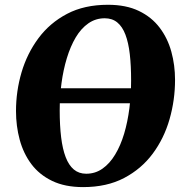

<svg xmlns="http://www.w3.org/2000/svg" viewBox="-20 -773 773 804"><path d="M135.5 -340.5 136 -403.5H600L599 -340.5ZM328 10.5Q252 10.5 198.2 -15.5Q144.5 -41.5 111.2 -86Q78 -130.5 62.5 -187.8Q47 -245 47 -308Q47 -391 70.2 -470Q93.5 -549 141 -613Q188.5 -677 260.8 -715Q333 -753 432 -753Q508 -753 561.5 -727.2Q615 -701.5 648.5 -657.2Q682 -613 697.5 -556.5Q713 -500 713 -438.5Q713 -354 690 -273.8Q667 -193.5 619.5 -129.5Q572 -65.5 499.5 -27.5Q427 10.5 328 10.5ZM341 -45.5Q379 -45.5 409.2 -66.8Q439.5 -88 462.2 -125.8Q485 -163.5 499.8 -213Q514.5 -262.5 521.8 -319.5Q529 -376.5 529 -436Q529 -498 523.5 -546.2Q518 -594.5 505.2 -628Q492.5 -661.5 471.2 -679Q450 -696.5 418.5 -696.5Q380.5 -696.5 350 -675.2Q319.5 -654 297.2 -616.5Q275 -579 260 -529.8Q245 -480.5 237.5 -424.5Q230 -368.5 230 -310.5Q230 -247.5 236 -198.2Q242 -149 255 -115Q268 -81 289.2 -63.2Q310.5 -45.5 341 -45.5Z"/></svg>

Font: Merriweather 36pt Black
Style: Italic
Weight: 900
Italic angle: -7.8°
Version: Version 2.101